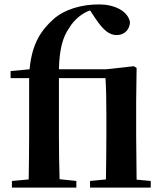

<svg xmlns="http://www.w3.org/2000/svg" viewBox="-20 -850 737 870"><path d="M458 0H663V-30L599 -36L597 -235V-389L599 -542L587 -550L460 -536H247C249 -628 265 -682 292 -721C316 -762 352 -790 388 -803L416 -761C449 -713 476 -691 508 -691C545 -691 568 -717 569 -750C559 -801 498 -830 429 -830C349 -830 273 -808 222 -763C168 -714 125 -655 114 -536L28 -528V-496H112V-235C112 -169 111 -103 110 -37L34 -30V0H326V-30L250 -38C248 -104 247 -170 247 -235V-496H458C461 -445 462 -402 462 -331V-235C462 -180 461 -94 460 -37L388 -30V0Z"/></svg>

Font: Noto Serif SC
Style: Bold
Weight: 700
Designer: Ryoko NISHIZUKA 西塚涼子 (kana & ideographs); Frank Grießhammer (Latin, Greek & Cyrillic); Wenlong ZHANG 张文龙 (bopomofo); San
Foundry: Adobe
Version: Version 2.001;hotconv 1.1.0;makeotfexe 2.6.0